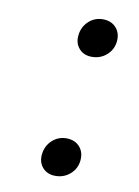

<svg xmlns="http://www.w3.org/2000/svg" viewBox="-64 -531 428 592"><g transform="rotate(10 149.5 -235.5)"><path d="M150 15Q124.5 15 109.8 -1.8Q95 -18.5 98 -44Q101 -70.5 119.8 -87.8Q138.5 -105 164 -105Q190.5 -105 205.8 -87.8Q221 -70.5 218 -44Q215 -18.5 195.8 -1.8Q176.5 15 150 15ZM197 -366Q171.5 -366 156.8 -382.8Q142 -399.5 145 -425Q148 -451.5 166.8 -468.8Q185.5 -486 211 -486Q237.5 -486 252.8 -468.8Q268 -451.5 265 -425Q262 -399.5 242.8 -382.8Q223.5 -366 197 -366Z"/></g></svg>

Font: Expletus Sans
Style: Italic
Weight: 400
Italic angle: -7°
Designer: Jasper de Waard
Foundry: Designtown
Version: Version 7.500